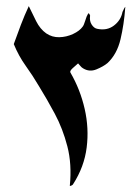

<svg xmlns="http://www.w3.org/2000/svg" viewBox="-20 -605 454 627"><path d="M389 -580Q385 -525 373.5 -476.5Q362 -428 331 -399Q318 -388 295 -378.5Q272 -369 251 -382Q246 -385 242.5 -389.5Q239 -394 235 -398Q228 -392 217.5 -382.5Q207 -373 210 -368Q242 -313 256.5 -249.5Q271 -186 263 -123Q255 -60 219 -4Q218 -1 213 1Q208 3 208 2Q215 -69 200 -127Q185 -185 159 -233.5Q133 -282 107 -324Q87 -358 64 -390Q41 -422 25 -461Q36 -492 48 -523.5Q60 -555 74 -585Q85 -562 98 -536Q111 -510 131 -496Q150 -483 173.5 -483.5Q197 -484 218.5 -494Q240 -504 250 -518Q254 -523 258.5 -538Q263 -553 267 -559Q269 -564 272 -559Q275 -554 274 -552Q272 -536 279.5 -524.5Q287 -513 297 -511Q329 -504 352 -521.5Q375 -539 380 -566Q381 -569 385.5 -577.5Q390 -586 389 -580Z"/></svg>

Font: Aref Ruqaa Ink
Style: Regular
Weight: 400
Designer: Abdullah Aref
Version: Version 1.005